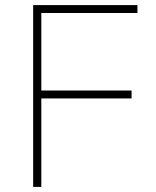

<svg xmlns="http://www.w3.org/2000/svg" viewBox="-20 -733 611 753"><path d="M110 0V-713H519V-682H142V-378H496V-347H142V0Z"/></svg>

Font: Heraclito Thin
Style: Regular
Weight: 100
Designer: Kostas Bartsokas (font) & Cristiano Sobral (main changes)
Foundry: Kostas Bartsokas (font) & Cristiano Sobral (main changes)
Version: Version 1.00;July 8, 2020;FontCreator 13.0.0.2655 64-bit